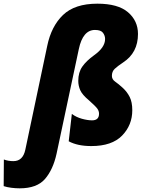

<svg xmlns="http://www.w3.org/2000/svg" viewBox="-144 -785 784 1045"><path d="M164 51 285 -518Q307 -622 373 -622Q405 -622 416.5 -606.5Q428 -591 428 -573Q428 -527 369 -485Q326 -454 304 -422.5Q282 -391 282 -345Q282 -318 293 -293.5Q304 -269 340 -239Q376 -207 385.5 -194Q395 -181 395 -166Q395 -130 357 -130Q333 -130 302 -138.5Q271 -147 247 -165L230 -16Q278 10 353 10Q465 10 520.5 -47Q576 -104 576 -185Q576 -229 562 -257Q548 -285 524 -307Q501 -328 483 -340.5Q465 -353 465 -372Q465 -396 480.5 -410.5Q496 -425 526 -445Q607 -498 607 -600Q607 -672 552.5 -718.5Q498 -765 386 -765Q263 -765 199 -703.5Q135 -642 113 -535L-6 29Q-19 92 -71 92Q-100 92 -123 83L-124 228Q-106 234 -82.5 237Q-59 240 -37 240Q57 240 101 189Q145 138 164 51Z"/></svg>

Font: Noto Sans Display SemiCondensed Black
Style: Italic
Weight: 900
Width: 4
Designer: Monotype Design team
Foundry: Monotype Imaging Inc.
Version: 1.000